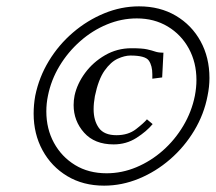

<svg xmlns="http://www.w3.org/2000/svg" viewBox="-20 -608 680 605"><path d="M308 -23Q242 -23 192 -53Q142 -83 114 -134.5Q86 -186 86 -250Q86 -278 91 -306Q103 -365 134 -416Q165 -467 210 -505.5Q255 -544 308.5 -566Q362 -588 418 -588Q484 -588 534 -558.5Q584 -529 612 -478Q640 -427 640 -362Q640 -335 634 -306Q623 -248 592 -196.5Q561 -145 516 -106Q471 -67 417.5 -45Q364 -23 308 -23ZM411 -550Q363 -550 317 -531Q271 -512 232.5 -478Q194 -444 167.5 -400Q141 -356 131 -306Q126 -282 126 -257Q126 -202 150 -158Q174 -114 216.5 -88Q259 -62 316 -62Q364 -62 409.5 -81Q455 -100 493 -133.5Q531 -167 557.5 -211.5Q584 -256 594 -306Q599 -332 599 -356Q599 -411 575 -455Q551 -499 508.5 -524.5Q466 -550 411 -550ZM461 -217Q442 -194 410 -173.5Q378 -153 338 -153Q278 -153 245 -190Q212 -227 212 -277Q212 -292 215 -307Q223 -344 248 -378Q273 -412 311 -434Q349 -456 394 -456Q428 -456 443.5 -452.5Q459 -449 469 -445.5Q479 -442 495 -442L491 -364L460 -360Q460 -364 460 -367Q460 -370 460 -374Q460 -401 449 -417Q438 -433 391 -433Q373 -433 351 -423Q329 -413 309.5 -385.5Q290 -358 279 -305Q275 -283 275 -264Q275 -228 291.5 -205Q308 -182 347 -182Q384 -182 408.5 -201Q433 -220 443 -232Z"/></svg>

Font: Libertinus Serif SemiBold
Style: Italic
Weight: 600
Italic angle: -11.5°
Designer: Philipp H. Poll, Khaled Hosny
Foundry: Caleb Maclennan
Version: Version 7.051;RELEASE